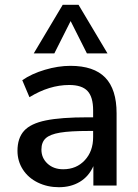

<svg xmlns="http://www.w3.org/2000/svg" viewBox="-20 -775 575 802"><path d="M467 -302V0H370V-81Q351 -38 313.5 -15.5Q276 7 226 7Q178 7 138 -12.5Q98 -32 75.5 -67Q53 -102 53 -145Q53 -198 80.5 -228.5Q108 -259 171.5 -272Q235 -285 346 -285H369V-314Q369 -370 345.5 -395Q322 -420 269 -420Q186 -420 103 -369L73 -440Q112 -467 167.5 -483.5Q223 -500 274 -500Q372 -500 419.5 -451Q467 -402 467 -302ZM369 -202V-228H351Q273 -228 231 -221Q189 -214 171 -197.5Q153 -181 153 -150Q153 -115 178.5 -91.5Q204 -68 244 -68Q299 -68 334 -105.5Q369 -143 369 -202ZM207 -552H121L242 -755H308L429 -552H343L275 -687Z"/></svg>

Font: wassup Sans
Style: Medium
Weight: 600
Version: Version 2.001